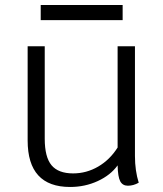

<svg xmlns="http://www.w3.org/2000/svg" viewBox="-20 -734 649 764"><path d="M532 -7Q511 5 489 5Q468 5 458.5 -12.5Q449 -30 448 -76Q420 -37 369 -13.5Q318 10 259 10Q90 10 90 -175V-550H158V-182Q158 -109 185 -76.5Q212 -44 271 -44Q324 -44 370.5 -71Q417 -98 448 -147V-550H517V-113Q517 -55 532 -7ZM142 -714H468V-654H142Z"/></svg>

Font: Krub
Style: Regular
Weight: 400
Designer: Ekaluck Peanpanawate
Foundry: Cadson Demak Co.,Ltd.
Version: Version 1.000; ttfautohint (v1.6)